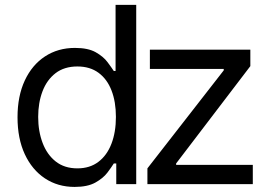

<svg xmlns="http://www.w3.org/2000/svg" viewBox="-20 -747 1098 779"><path d="M282.7 11.4Q214.5 11.4 162.3 -23.3Q110.1 -57.9 80.6 -121.3Q51.1 -184.7 51.1 -271.3Q51.1 -357.2 80.6 -420.5Q110.1 -483.7 162.6 -518.1Q215.2 -552.6 284.1 -552.6Q337.4 -552.6 368.4 -535Q399.5 -517.4 416 -495.2Q432.5 -473 441.8 -458.8H448.9V-727.3H532.7V0H451.7V-83.8H441.8Q432.5 -68.9 415.5 -46.3Q398.4 -23.8 366.8 -6.2Q335.2 11.4 282.7 11.4ZM294 -63.9Q344.5 -63.9 379.3 -90.4Q414.1 -116.8 432.2 -163.9Q450.3 -210.9 450.3 -272.7Q450.3 -333.8 432.5 -379.8Q414.8 -425.8 380 -451.5Q345.2 -477.3 294 -477.3Q240.8 -477.3 205.4 -450.1Q170.1 -422.9 152.5 -376.6Q134.9 -330.3 134.9 -272.7Q134.9 -214.5 152.9 -167.1Q170.8 -119.7 206.1 -91.8Q241.5 -63.9 294 -63.9ZM578.1 0V-63.9L887.8 -461.6V-467.3H588.1V-545.5H995.7V-478.7L694.6 -83.8V-78.1H1005.7V0Z"/></svg>

Font: InterMG
Style: Regular
Weight: 400
Designer: Rasmus Andersson
Foundry: rsms
Version: Version 3.019;December 26, 2023;FontCreator 15.0.0.2955 64-b